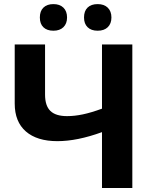

<svg xmlns="http://www.w3.org/2000/svg" viewBox="-20 -935 768 955"><path d="M265.6 -232.9Q164.1 -232.9 108.6 -281.2Q53.2 -329.6 53.2 -419.9V-713.9H204.1V-464.4Q204.1 -408.7 230.7 -383.1Q257.3 -357.4 313.5 -357.4Q350.6 -357.4 391.6 -366Q432.6 -374.5 487.3 -394.5V-713.9H638.2V0H487.3V-277.8Q364.3 -232.9 265.6 -232.9ZM397.9 -848.1Q397.9 -880.4 415.8 -897.5Q433.6 -914.6 465.8 -914.6Q498 -914.6 516.1 -896.7Q534.2 -878.9 534.2 -848.1Q534.2 -817.4 516.1 -799.8Q498 -782.2 465.8 -782.2Q433.6 -782.2 415.8 -799.6Q397.9 -816.9 397.9 -848.1ZM178.2 -848.1Q178.2 -879.9 196 -897.2Q213.9 -914.6 245.6 -914.6Q277.3 -914.6 295.4 -897Q313.5 -879.4 313.5 -848.1Q313.5 -817.4 295.4 -799.8Q277.3 -782.2 245.6 -782.2Q213.9 -782.2 196 -799.3Q178.2 -816.4 178.2 -848.1Z"/></svg>

Font: Viking Open Sans
Style: Bold
Weight: 700
Foundry: Ascender Corporation
Version: Version 2.001